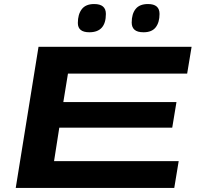

<svg xmlns="http://www.w3.org/2000/svg" viewBox="-20 -932 977 952"><path d="M58 0 171 -700H930L908 -567H317L294 -426H855L834 -299H274L248 -133H866L844 0ZM692 -772Q661 -772 647 -784.5Q633 -797 633 -820Q633 -863 652.5 -887.5Q672 -912 714 -912Q771 -912 771 -863Q771 -821 752 -796.5Q733 -772 692 -772ZM423 -772Q366 -772 366 -818Q366 -861 385.5 -886.5Q405 -912 447 -912Q505 -912 505 -863Q505 -772 423 -772Z"/></svg>

Font: Georama ExtraExtended SemiBold
Style: Italic
Weight: 600
Width: 8
Italic angle: -9°
Designer: Jean-Baptiste Levee
Foundry: Production Type
Version: Version 1.000